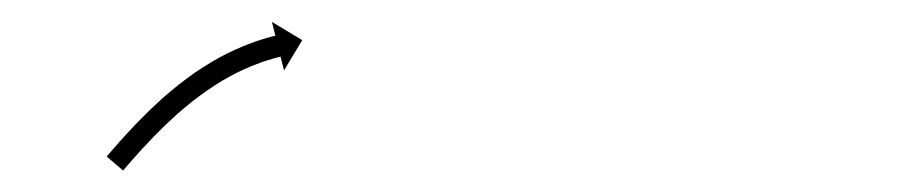

<svg xmlns="http://www.w3.org/2000/svg" viewBox="-20 -599 839 178"><path d="M80.2 -455.4C79.8 -454.9 79.3 -454.4 78.9 -453.9L94.1 -440.9C94.6 -441.4 95 -441.9 95.4 -442.4L95.4 -442.4L95.4 -442.4C96.7 -443.9 97.9 -445.3 99.2 -446.8L99.1 -446.7L99.1 -446.7C101.1 -449 103 -451.2 105 -453.4L105 -453.4L105 -453.4C107.5 -456.3 110.1 -459.1 112.7 -462C112.7 -462 112.7 -461.9 112.7 -461.9C112.7 -461.9 112.7 -461.9 112.7 -461.9C115.8 -465.3 118.9 -468.6 122.1 -471.9C122.1 -471.9 122.1 -471.9 122.1 -471.9C122 -471.8 122 -471.8 122 -471.8C125.6 -475.5 129.2 -479.1 132.9 -482.7C132.9 -482.7 132.9 -482.7 132.9 -482.7C132.8 -482.6 132.8 -482.6 132.8 -482.6C136.8 -486.4 140.9 -490.2 145 -493.9C145 -493.9 145 -493.8 144.9 -493.8C144.9 -493.8 144.9 -493.8 144.9 -493.8C149.2 -497.5 153.6 -501.2 158.1 -504.8C158.1 -504.8 158 -504.8 158 -504.8C158 -504.7 157.9 -504.7 157.9 -504.7C162.5 -508.2 167.1 -511.7 171.8 -515C171.8 -515 171.8 -515 171.7 -515C171.7 -515 171.7 -514.9 171.7 -514.9C176.3 -518.1 181.1 -521.1 185.9 -524.1C185.9 -524.1 185.8 -524.1 185.8 -524C185.7 -524 185.7 -524 185.7 -524C190.3 -526.6 194.9 -529.2 199.6 -531.6C199.6 -531.6 199.6 -531.6 199.5 -531.5C199.5 -531.5 199.4 -531.5 199.4 -531.5C203.7 -533.6 208.1 -535.6 212.5 -537.4C212.5 -537.4 212.4 -537.4 212.3 -537.4C212.3 -537.4 212.2 -537.4 212.2 -537.4C216 -538.9 219.8 -540.3 223.6 -541.7C223.6 -541.7 223.6 -541.7 223.5 -541.6C223.5 -541.6 223.4 -541.6 223.4 -541.6C226.4 -542.6 229.4 -543.6 232.4 -544.4C232.4 -544.4 232.3 -544.4 232.3 -544.4C232.3 -544.4 232.2 -544.4 232.2 -544.4C234.2 -545 236.1 -545.5 238.1 -546C238.1 -546 238 -546 238 -546C238 -546 238 -546 238 -546C238.7 -546.2 239.4 -546.3 240.1 -546.5L243.3 -533.7L260.2 -561.8L232.1 -578.7L235.3 -565.9C234.5 -565.7 233.8 -565.6 233.1 -565.4C233.1 -565.4 233.1 -565.4 233.1 -565.4C233 -565.4 233 -565.4 233 -565.4C230.9 -564.8 228.9 -564.2 226.8 -563.7C226.8 -563.7 226.7 -563.6 226.7 -563.6C226.7 -563.6 226.7 -563.6 226.7 -563.6C223.4 -562.7 220.3 -561.6 217.1 -560.6C217.1 -560.6 217 -560.6 217 -560.6C217 -560.5 216.9 -560.5 216.9 -560.5C212.8 -559.1 208.8 -557.5 204.8 -555.9C204.8 -555.9 204.7 -555.9 204.7 -555.9C204.6 -555.9 204.6 -555.8 204.6 -555.8C199.9 -553.8 195.3 -551.7 190.7 -549.5C190.7 -549.5 190.6 -549.5 190.6 -549.4C190.5 -549.4 190.5 -549.4 190.5 -549.4C185.5 -546.8 180.5 -544.1 175.7 -541.3C175.7 -541.3 175.6 -541.2 175.6 -541.2C175.5 -541.2 175.5 -541.1 175.5 -541.1C170.4 -538 165.4 -534.8 160.4 -531.5C160.4 -531.5 160.4 -531.4 160.4 -531.4C160.3 -531.4 160.3 -531.4 160.3 -531.4C155.3 -527.8 150.4 -524.2 145.7 -520.5C145.7 -520.5 145.6 -520.5 145.6 -520.4C145.5 -520.4 145.5 -520.4 145.5 -520.4C140.8 -516.6 136.3 -512.8 131.7 -508.9C131.7 -508.9 131.7 -508.8 131.7 -508.8C131.7 -508.8 131.6 -508.8 131.6 -508.8C127.4 -504.9 123.2 -501.1 119 -497.1C119 -497.1 119 -497.1 119 -497.1C119 -497 118.9 -497 118.9 -497C115.2 -493.3 111.4 -489.6 107.7 -485.8C107.7 -485.8 107.7 -485.8 107.7 -485.8C107.7 -485.8 107.6 -485.7 107.6 -485.7C104.4 -482.4 101.2 -478.9 98 -475.5C98 -475.5 98 -475.5 98 -475.5C98 -475.5 97.9 -475.4 97.9 -475.4C95.3 -472.5 92.7 -469.6 90 -466.7L90 -466.7L90 -466.6C88 -464.4 86 -462.1 84 -459.8L84 -459.8L84 -459.8C82.8 -458.4 81.5 -456.9 80.2 -455.4L80.2 -455.4Z"/></svg>

Font: FRB American Cursive Just Arrows
Style: Bold Italic
Weight: 700
Italic angle: -25°
Version: Version 2.0;Modular Font Editor K font №1